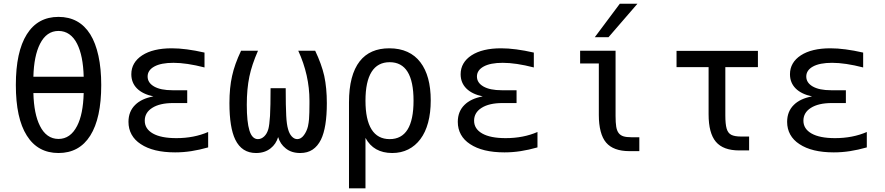

<svg xmlns="http://www.w3.org/2000/svg" viewBox="-20 -825 4856 1053"><path d="M535.2 -358.4Q535.2 -448.7 519.8 -519Q504.4 -589.4 475.1 -636.7Q415 -732.4 300.8 -732.4Q187 -732.4 127 -636.7Q66.9 -541 66.9 -358.9Q66.9 -176.3 127 -81.5Q187 14.2 300.8 14.2Q415 14.2 475.1 -81.3Q535.2 -176.8 535.2 -358.4ZM199.7 -585Q235.4 -655.3 300.8 -655.3Q334 -655.3 359.9 -637.2Q385.7 -619.1 402.8 -585Q436 -519.5 439 -404.3H163.1Q166 -518.6 199.7 -585ZM199.2 -134.3Q166 -199.7 163.1 -314.5H439Q436 -198.2 402.8 -134.3Q366.2 -63 300.8 -63Q267.6 -63 241.9 -81.3Q216.3 -99.6 199.2 -134.3Z M1121.6 -16.6V-101.1Q1043.9 -67.4 947.3 -67.4Q863.3 -67.4 818.6 -92.8Q773.9 -118.2 773.9 -163.1Q773.9 -207.5 814.9 -233.4Q856.4 -259.8 929.2 -259.8H1006.8V-330.1H925.8Q860.8 -330.1 825.2 -350.6Q789.6 -371.1 789.6 -405.3Q789.6 -439.9 826.4 -460.2Q863.3 -480.5 931.2 -480.5Q1002.9 -480.5 1101.6 -455.1V-536.6Q999 -560.1 921.9 -560.1Q819.3 -560.1 759.8 -521.5Q730.5 -502.4 715.3 -476.3Q700.2 -450.2 700.2 -418Q700.2 -371.1 731.4 -339.8Q762.7 -308.6 821.3 -296.4Q755.9 -284.2 721.7 -250Q684.6 -213.9 684.6 -156.7Q684.6 -118.2 701.7 -87.2Q718.8 -56.2 752 -34.7Q819.8 10.7 940.4 10.7Q985.4 10.7 1029.3 3.9Q1073.2 -2.9 1121.6 -16.6Z M1464.4 -11.7Q1493.7 -34.7 1505.4 -73.2Q1517.1 -34.7 1546.4 -11.7Q1577.6 14.2 1626.5 14.2Q1666.5 14.2 1694.3 -4.4Q1722.2 -22.9 1740.2 -59.1Q1772.5 -125 1772.5 -259.3Q1772.5 -342.8 1758.3 -408.7Q1743.7 -473.1 1708.5 -546.9H1615.7Q1677.2 -413.1 1677.2 -272.5V-256.8Q1677.2 -203.1 1674.8 -171.4Q1673.3 -152.8 1668.9 -131.8Q1662.1 -104.5 1647 -84Q1630.9 -62 1610.4 -62Q1593.8 -62 1580.1 -76.9Q1566.4 -91.8 1559.6 -117.7Q1552.2 -143.1 1549.8 -189.9Q1546.9 -242.2 1546.9 -341.3H1463.9Q1463.9 -243.2 1460.9 -189.5Q1457.5 -138.2 1451.7 -117.2Q1444.3 -91.3 1428.7 -76.7Q1413.1 -62 1394.5 -62Q1362.8 -62 1348.1 -108.9Q1333.5 -155.8 1333.5 -250Q1333.5 -337.4 1347.7 -405.3Q1360.8 -468.8 1395 -546.9H1302.2Q1266.6 -472.2 1252.9 -408.7Q1238.3 -343.8 1238.3 -259.3Q1238.3 -125 1270.5 -59.1Q1306.2 14.2 1384.3 14.2Q1432.1 14.2 1464.4 -11.7Z M1984.4 208V-68.8Q2028.8 14.2 2131.3 14.2Q2179.7 14.2 2218.8 -5.4Q2257.8 -24.9 2285.6 -62Q2313.5 -99.1 2327.9 -152.8Q2342.3 -206.5 2342.3 -274.4Q2342.3 -409.2 2285.6 -483.4Q2257.3 -521 2214.4 -540.5Q2171.4 -560.1 2115.2 -560.1Q2008.8 -560.1 1953.1 -489.3Q1894 -413.6 1894 -263.7V208ZM1984.4 -272.9Q1984.4 -377.4 2017.8 -430.7Q2051.3 -483.9 2117.2 -483.9Q2248 -483.9 2248 -272.9Q2248 -62 2117.2 -62Q2051.3 -62 2017.8 -115.2Q1984.4 -168.5 1984.4 -272.9Z M2927.7 -16.6V-101.1Q2850.1 -67.4 2753.4 -67.4Q2669.4 -67.4 2624.8 -92.8Q2580.1 -118.2 2580.1 -163.1Q2580.1 -207.5 2621.1 -233.4Q2662.6 -259.8 2735.4 -259.8H2813V-330.1H2731.9Q2667 -330.1 2631.3 -350.6Q2595.7 -371.1 2595.7 -405.3Q2595.7 -439.9 2632.6 -460.2Q2669.4 -480.5 2737.3 -480.5Q2809.1 -480.5 2907.7 -455.1V-536.6Q2805.2 -560.1 2728 -560.1Q2625.5 -560.1 2565.9 -521.5Q2536.6 -502.4 2521.5 -476.3Q2506.3 -450.2 2506.3 -418Q2506.3 -371.1 2537.6 -339.8Q2568.8 -308.6 2627.4 -296.4Q2562 -284.2 2527.8 -250Q2490.7 -213.9 2490.7 -156.7Q2490.7 -118.2 2507.8 -87.2Q2524.9 -56.2 2558.1 -34.7Q2626 10.7 2746.6 10.7Q2791.5 10.7 2835.4 3.9Q2879.4 -2.9 2927.7 -16.6Z M3317.4 -621.1 3476.1 -804.7H3379.4L3242.2 -621.1ZM3486.3 -72.3H3442.9Q3415.5 -72.3 3399.2 -77.4Q3382.8 -82.5 3373 -95.2Q3363.3 -107.9 3359.6 -130.1Q3356 -152.3 3356 -189V-546.9H3161.6V-477.1H3264.2V-194.3Q3264.2 -143.6 3274.2 -105Q3284.2 -66.4 3304.2 -43Q3344.2 3.9 3432.1 3.9H3486.3Z M4088.4 0V-76.2H4044.9Q4008.8 -76.2 3990.5 -85.7Q3972.2 -95.2 3965.1 -119.9Q3958 -144.5 3958 -192.9V-457H4136.7V-545.9H3690.4V-457H3866.2V-198.2Q3866.2 -94.7 3906.2 -47.4Q3946.3 0 4034.2 0Z M4733.9 -16.6V-101.1Q4656.2 -67.4 4559.6 -67.4Q4475.6 -67.4 4430.9 -92.8Q4386.2 -118.2 4386.2 -163.1Q4386.2 -207.5 4427.2 -233.4Q4468.8 -259.8 4541.5 -259.8H4619.1V-330.1H4538.1Q4473.1 -330.1 4437.5 -350.6Q4401.9 -371.1 4401.9 -405.3Q4401.9 -439.9 4438.7 -460.2Q4475.6 -480.5 4543.5 -480.5Q4615.2 -480.5 4713.9 -455.1V-536.6Q4611.3 -560.1 4534.2 -560.1Q4431.6 -560.1 4372.1 -521.5Q4342.8 -502.4 4327.6 -476.3Q4312.5 -450.2 4312.5 -418Q4312.5 -371.1 4343.8 -339.8Q4375 -308.6 4433.6 -296.4Q4368.2 -284.2 4334 -250Q4296.9 -213.9 4296.9 -156.7Q4296.9 -118.2 4314 -87.2Q4331.1 -56.2 4364.3 -34.7Q4432.1 10.7 4552.7 10.7Q4597.7 10.7 4641.6 3.9Q4685.5 -2.9 4733.9 -16.6Z"/></svg>

Font: Hack Dev
Style: Regular
Weight: 400
Designer: Christopher Simpkins
Foundry: Christopher Simpkins
Version: Version 2.0315